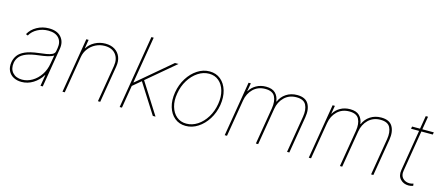

<svg xmlns="http://www.w3.org/2000/svg" viewBox="-49 -1279 4270 1843"><g transform="rotate(15 2086.0 -357.5)"><path d="M186.1 11.4Q141.3 11.4 106.7 -7.1Q72.1 -25.6 54.9 -61.1Q37.6 -96.6 45.5 -147.7Q51.8 -184.7 73.7 -215.4Q95.5 -246.1 143.6 -267.9Q191.8 -289.8 277 -299.7Q315.3 -304 349.8 -309.7Q384.2 -315.3 407 -326.7Q429.7 -338.1 433.2 -359.4L438.9 -392Q449.6 -454.9 415.5 -493.1Q381.4 -531.2 311.1 -531.2Q253.6 -531.2 204.4 -505.3Q155.2 -479.4 130.7 -434.7L110.8 -443.2Q138.5 -494.3 192.8 -524.1Q247.2 -554 311.1 -554Q394.2 -554 433.8 -507.6Q473.4 -461.3 461.6 -392L396.3 0H373.6L392 -110.8H389.2Q355.1 -55.4 301.5 -22Q247.9 11.4 186.1 11.4ZM186.1 -11.4Q237.9 -11.4 285.7 -39.2Q333.5 -67.1 367.4 -117Q401.3 -166.9 411.9 -233L426.1 -315.3Q403.8 -300.4 366.7 -292.1Q329.5 -283.7 282.7 -278.4Q208.1 -269.9 163.4 -252.5Q118.6 -235.1 96.6 -208.8Q74.6 -182.5 68.2 -147.7Q58.6 -85.9 92 -48.7Q125.4 -11.4 186.1 -11.4Z M676.1 -366.5 615.1 0H592.3L683.2 -545.5H706L691.8 -458.8H694.6Q720.2 -501.4 768.6 -527Q817.1 -552.6 873.6 -552.6Q928.3 -552.6 966.3 -528.8Q1004.3 -505 1021 -463.1Q1037.6 -421.2 1028.4 -366.5L967.3 0H944.6L1005.7 -366.5Q1017.4 -438.9 981 -484.4Q944.6 -529.8 872.2 -529.8Q823.9 -529.8 782.1 -508.9Q740.4 -487.9 712.2 -451Q683.9 -414.1 676.1 -366.5Z M1160.5 0 1281.2 -727.3H1304L1226.9 -262.8H1230.1L1563.9 -545.5H1599.4L1320.3 -310L1517 0H1490.1L1302.6 -294.7L1220.5 -225.5L1183.2 0Z M1818.2 11.4Q1753.6 11.4 1708.3 -25.9Q1663 -63.2 1643.6 -127.8Q1624.3 -192.5 1637.8 -274.1Q1651.3 -353.7 1691.2 -417.1Q1731.2 -480.5 1787.8 -517.2Q1844.5 -554 1907.7 -554Q1973 -554 2018.3 -516.3Q2063.6 -478.7 2082.9 -414.1Q2102.3 -349.4 2089.5 -268.5Q2076 -188.9 2035.9 -125.5Q1995.7 -62.1 1938.9 -25.4Q1882.1 11.4 1818.2 11.4ZM1818.2 -11.4Q1877.1 -11.4 1929.3 -45.6Q1981.5 -79.9 2018.1 -139.4Q2054.7 -198.9 2066.8 -274.1Q2078.8 -347.3 2062.1 -405.5Q2045.5 -463.8 2005.7 -497.5Q1965.9 -531.2 1909.1 -531.2Q1850.9 -531.2 1798.7 -496.6Q1746.4 -462 1709.5 -402.5Q1672.6 -343 1660.5 -268.5Q1647.7 -195.3 1664.6 -137.1Q1681.5 -78.8 1721.4 -45.1Q1761.4 -11.4 1818.2 -11.4Z M2204.5 0 2295.5 -545.5H2318.2L2304 -464.5H2306.8Q2329.2 -503.9 2371.8 -528.2Q2414.4 -552.6 2468.8 -552.6Q2530.5 -552.6 2561.8 -522Q2593 -491.5 2599.4 -440.3H2602.3Q2623.6 -491.5 2670.1 -522Q2716.6 -552.6 2778.4 -552.6Q2860.4 -552.6 2891 -500.5Q2921.5 -448.5 2907.7 -366.5L2846.6 0H2823.9L2884.9 -366.5Q2896.7 -438.9 2873 -484.4Q2849.4 -529.8 2777 -529.8Q2704.5 -529.8 2657.1 -483.8Q2609.7 -437.9 2598 -366.5L2536.9 0H2514.2L2575.3 -366.5Q2587 -438.9 2563.4 -484.4Q2539.8 -529.8 2467.3 -529.8Q2394.9 -529.8 2347.5 -483.8Q2300.1 -437.9 2288.4 -366.5L2227.3 0Z M3039.8 0 3130.7 -545.5H3153.4L3139.2 -464.5H3142Q3164.4 -503.9 3207 -528.2Q3249.6 -552.6 3304 -552.6Q3365.8 -552.6 3397 -522Q3428.3 -491.5 3434.7 -440.3H3437.5Q3458.8 -491.5 3505.3 -522Q3551.8 -552.6 3613.6 -552.6Q3695.7 -552.6 3726.2 -500.5Q3756.7 -448.5 3742.9 -366.5L3681.8 0H3659.1L3720.2 -366.5Q3731.9 -438.9 3708.3 -484.4Q3684.7 -529.8 3612.2 -529.8Q3539.8 -529.8 3492.4 -483.8Q3445 -437.9 3433.2 -366.5L3372.2 0H3349.4L3410.5 -366.5Q3422.2 -438.9 3398.6 -484.4Q3375 -529.8 3302.6 -529.8Q3230.1 -529.8 3182.7 -483.8Q3135.3 -437.9 3123.6 -366.5L3062.5 0Z M4136.4 -545.5 4132.1 -522.7H4018.8L3951.7 -115.1Q3943.2 -67.1 3969.3 -40Q3995.4 -12.8 4036.9 -12.8Q4046.5 -12.8 4055.6 -14.7Q4064.6 -16.7 4075.3 -19.9L4078.1 1.4Q4066.4 5.7 4055.9 7.8Q4045.5 9.9 4032.7 9.9Q3982.6 9.9 3951 -23.8Q3919.4 -57.5 3929 -115.1L3996.1 -522.7H3916.2L3920.5 -545.5H3999.6L4021.3 -676.1H4044L4022.4 -545.5Z"/></g></svg>

Font: Inter UI Thin
Style: Italic
Weight: 100
Italic angle: -9.39999°
Designer: Rasmus Andersson
Foundry: rsms
Version: 3.2;8d6f07862